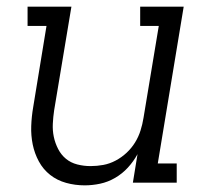

<svg xmlns="http://www.w3.org/2000/svg" viewBox="-20 -550 640 578"><path d="M235 8Q206 8 179 0.5Q152 -7 131 -23.5Q110 -40 97 -64Q84 -88 78.5 -115Q73 -142 74 -170.5Q75 -199 80 -228L120 -472H63V-530H195L143 -218Q140 -198 139 -177.5Q138 -157 142 -138Q146 -119 155 -101.5Q164 -84 178.5 -72Q193 -60 212.5 -55Q232 -50 252 -50Q252 -50 252.5 -50Q253 -50 253 -50Q272 -50 291 -53.5Q310 -57 328 -66.5Q346 -76 361 -90Q376 -104 386.5 -121Q397 -138 403 -157Q409 -176 412 -195L458 -472H402V-530H533L455 -58H512V0H380L394 -86Q382 -64 365 -45.5Q348 -27 326.5 -14.5Q305 -2 281.5 3Q258 8 235 8Z"/></svg>

Font: Iosevka Curly Slab LtExObl
Style: Regular
Weight: 300
Width: 7
Italic angle: -9°
Monospace: yes
Designer: Belleve Invis
Foundry: Belleve Invis
Version: Version 11.1.0; ttfautohint (v1.8.3)